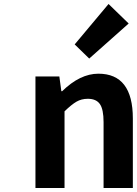

<svg xmlns="http://www.w3.org/2000/svg" viewBox="-20 -944 687 964"><path d="M158 0V-560H278L288 -486H292Q382 -574 474 -574Q647 -574 647 -349V0H500V-331Q500 -395 481.5 -421.5Q463 -448 421 -448Q389 -448 364 -433.5Q339 -419 304 -385V0ZM428 -650 355 -721 525 -924 626 -826Z"/></svg>

Font: NotoSansHansBold
Style: Bold
Weight: 700
Designer: Ryoko NISHIZUKA  (kana & ideographs); Paul D. Hunt (Latin, Greek & Cyrillic); Wenlong ZHANG  (bopomofo); Sandoll Communi
Foundry: Adobe Systems Incorporated
Version: Version 1.00;December 8, 2021;FontCreator 13.0.0.2675 64-bit